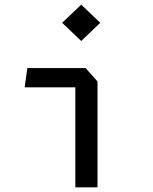

<svg xmlns="http://www.w3.org/2000/svg" viewBox="-20 -807 660 827"><path d="M304.5 -452 329.7 -430.8H86.2L97.8 -513.7H348.8L400 -456.2V0H304.5ZM247.7 -708.8 329.8 -787 411.8 -708.8 329.8 -630.5Z"/></svg>

Font: Monaspace Krypton Var ExLight
Style: Regular
Weight: 200
Designer: Riley Cran and the Lettermatic Team
Version: Version 1.200 (Monaspace Krypton Var)